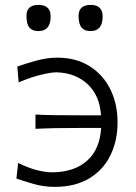

<svg xmlns="http://www.w3.org/2000/svg" viewBox="-20 -736 544 766"><path d="M198.5 9.5Q154 9.5 113.8 -2.2Q73.5 -14 45.5 -23.5L52.5 -86Q127.5 -48.5 191 -48.5Q278 -50 328.2 -95.5Q378.5 -141 383.5 -225.5H298Q243 -225.5 202.5 -224.8Q162 -224 121.5 -222V-279Q159.5 -277 200.2 -276.5Q241 -276 298 -276H383Q378 -355 329.5 -400.2Q281 -445.5 205 -447.5Q184.5 -447.5 144.5 -438Q104.5 -428.5 54.5 -407.5L49 -470.5Q79.5 -481.5 123.8 -493.8Q168 -506 208.5 -506Q283 -506 337 -472.2Q391 -438.5 420 -380.2Q449 -322 449 -248Q449 -174 420.2 -115.8Q391.5 -57.5 335.5 -24Q279.5 9.5 198.5 9.5ZM341 -612Q317 -612 305.2 -626.2Q293.5 -640.5 293.5 -672.5Q293.5 -716.5 342 -716.5Q389.5 -716.5 389.5 -670Q389.5 -612 341 -612ZM133 -612Q109 -612 97.2 -626.2Q85.5 -640.5 85.5 -672.5Q85.5 -716.5 134 -716.5Q182 -716.5 182 -670Q182 -612 133 -612Z"/></svg>

Font: Commissioner Flair Light
Style: Regular
Weight: 300
Designer: Kostas Bartsokas
Foundry: Kostas Bartsokas
Version: Version 1.000; ttfautohint (v1.8.3)